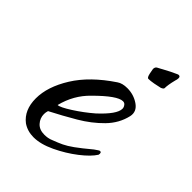

<svg xmlns="http://www.w3.org/2000/svg" viewBox="-122 -401 467 467"><g transform="rotate(45 111.5 -167.5)"><path d="M75 11Q54 11 38 0Q12 -20 12 -60Q12 -100 40 -145Q68 -190 125 -228Q135 -235 152 -235Q174 -235 191.5 -223Q209 -211 205 -192Q198 -161 174.5 -137Q151 -113 119.5 -94.5Q88 -76 55 -59Q54 -56 53.5 -53Q53 -50 53 -47Q53 -33 62.5 -22.5Q72 -12 89 -12Q102 -12 111 -16Q127 -22 137.5 -27Q148 -32 162 -42Q176 -52 200 -72Q211 -80 213 -80Q219 -80 217 -71Q207 -55 182.5 -36Q158 -17 128.5 -3Q99 11 75 11ZM61 -86Q69 -86 94 -102Q119 -118 141 -137Q179 -172 179 -191Q179 -196 176 -200Q173 -205 167 -205Q148 -205 103 -160Q72 -130 61 -86ZM172 -287Q168 -287 165.5 -298.5Q163 -310 163 -312Q163 -318 167 -321Q185 -331 197 -337Q209 -343 214 -345Q216 -346 218 -346Q223 -346 223 -340Q223 -338 222.5 -335.5Q222 -333 221 -330Q216 -310 216 -299Q216 -296 209 -293Q201 -291 190 -289Q179 -287 172 -287Z"/></g></svg>

Font: Allison
Style: Regular
Weight: 400
Designer: Robert E. Leuschke
Foundry: Robert E. Leuschke
Version: Version 1.010; ttfautohint (v1.8.3)